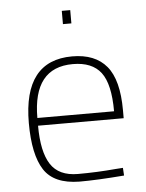

<svg xmlns="http://www.w3.org/2000/svg" viewBox="-52 -742 605 793"><g transform="rotate(-5 251.0 -345.5)"><path d="M399 -30 429 -32 431 0Q319 9 246 9Q140 8 99 -55.5Q58 -119 58 -250Q58 -509 260 -509Q355 -509 402.5 -452Q450 -395 450 -269V-236H95Q95 -128 129 -75.5Q163 -23 242 -23Q321 -23 399 -30ZM95 -268H413Q413 -381 376.5 -429Q340 -477 260 -477Q95 -477 95 -268ZM234 -645V-700H269V-645Z"/></g></svg>

Font: Titillium Web[RUS by Daymarius]
Style: Regular
Weight: 200
Designer: Cyrillization by Daymarius
Foundry: Cyrillization by Daymarius
Version: Version 1.002 September 11, 2018